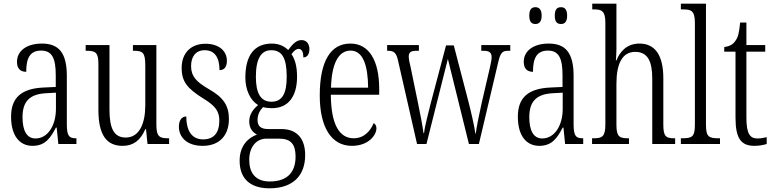

<svg xmlns="http://www.w3.org/2000/svg" viewBox="-20 -780 4192 1040"><path d="M156 10C225 10 253 -32 283 -89H287L296 0H394V-31H391C354 -31 342 -44 342 -108V-369C342 -497 296 -544 207 -544C124 -544 72 -504 72 -445C72 -410 89 -391 122 -391C122 -466 143 -506 203 -506C264 -506 282 -461 282 -372V-309L218 -306C98 -301 40 -253 40 -148C40 -41 89 10 156 10ZM172 -30C123 -30 102 -76 102 -145C102 -225 135 -270 229 -275L283 -278V-191C283 -100 239 -30 172 -30Z M644 10C701 10 740 -18 767 -80H771L779 0H896V-31H893C845 -31 827 -38 827 -105V-536H700V-505H703C753 -505 767 -497 767 -424V-210C767 -111 735 -35 661 -35C597 -35 573 -85 573 -186V-536H444V-505H448C496 -505 513 -497 513 -435V-185C513 -46 559 10 644 10Z M1078 10C1167 10 1220 -45 1220 -135C1220 -208 1190 -253 1110 -298C1043 -337 1015 -367 1015 -422C1015 -471 1038 -508 1089 -508C1141 -508 1169 -471 1169 -400C1196 -400 1209 -419 1209 -451C1209 -503 1167 -543 1093 -543C1015 -543 964 -494 964 -412C964 -336 996 -300 1082 -246C1150 -205 1168 -174 1168 -127C1168 -60 1138 -25 1080 -25C1018 -25 989 -74 989 -149C968 -149 949 -133 949 -94C949 -36 993 10 1078 10Z M1440 240C1568 240 1633 170 1633 60C1633 -18 1598 -81 1504 -81H1433C1396 -81 1375 -94 1375 -130C1375 -163 1390 -184 1405 -200C1416 -196 1439 -194 1453 -194C1544 -194 1589 -261 1589 -364C1589 -427 1576 -460 1559 -487C1574 -507 1585 -515 1598 -515C1615 -515 1623 -498 1623 -469C1645 -469 1656 -488 1656 -514C1656 -540 1642 -563 1613 -563C1579 -563 1557 -529 1541 -509C1521 -529 1491 -544 1453 -544C1359 -544 1309 -482 1309 -359C1309 -292 1337 -235 1378 -211C1353 -190 1330 -161 1330 -123C1330 -82 1351 -62 1372 -51C1327 -35 1278 7 1278 90C1278 182 1329 240 1440 240ZM1450 -229C1392 -229 1366 -275 1366 -364C1366 -463 1395 -508 1449 -508C1507 -508 1533 -467 1533 -365C1533 -273 1509 -229 1450 -229ZM1441 203C1359 203 1330 151 1330 86C1330 11 1373 -29 1422 -29H1492C1556 -29 1581 2 1581 68C1581 144 1545 203 1441 203Z M1886 10C1976 10 2019 -48 2019 -85C2019 -100 2012 -109 2004 -113C1986 -70 1952 -31 1896 -31C1818 -31 1773 -106 1772 -267H2034V-298C2034 -454 1978 -544 1878 -544C1772 -544 1712 -451 1712 -263C1712 -89 1776 10 1886 10ZM1974 -305H1773C1776 -430 1811 -506 1879 -506C1947 -506 1973 -424 1974 -305Z M2136 -452 2239 0H2290L2406 -461L2520 0H2574L2678 -440C2691 -497 2701 -505 2736 -505H2744V-536H2587V-505H2600C2633 -505 2643 -493 2643 -469C2643 -457 2638 -434 2633 -411L2589 -222C2573 -150 2562 -94 2557 -56H2555C2550 -96 2529 -185 2517 -231L2438 -534H2396L2313 -220C2301 -173 2280 -92 2277 -59H2274C2270 -93 2254 -175 2244 -223L2204 -417C2199 -435 2194 -462 2194 -473C2194 -496 2204 -505 2237 -505H2249V-536H2077V-505H2078C2113 -505 2126 -497 2136 -452Z M3019 -650C3038 -650 3052 -661 3052 -695C3052 -730 3038 -741 3019 -741C2998 -741 2985 -730 2985 -695C2985 -661 2998 -650 3019 -650ZM2880 -650C2899 -650 2914 -661 2914 -695C2914 -730 2899 -741 2880 -741C2860 -741 2847 -730 2847 -695C2847 -661 2860 -650 2880 -650ZM2901 10C2970 10 2998 -32 3028 -89H3032L3041 0H3139V-31H3136C3099 -31 3087 -44 3087 -108V-369C3087 -497 3041 -544 2952 -544C2869 -544 2817 -504 2817 -445C2817 -410 2834 -391 2867 -391C2867 -466 2888 -506 2948 -506C3009 -506 3027 -461 3027 -372V-309L2963 -306C2843 -301 2785 -253 2785 -148C2785 -41 2834 10 2901 10ZM2917 -30C2868 -30 2847 -76 2847 -145C2847 -225 2880 -270 2974 -275L3028 -278V-191C3028 -100 2984 -30 2917 -30Z M3187 0H3387V-31H3383C3337 -31 3319 -38 3319 -103V-326C3319 -438 3352 -499 3421 -499C3489 -499 3513 -447 3513 -355V0H3637V-31H3633C3588 -31 3573 -40 3573 -104V-356C3573 -484 3526 -544 3444 -544C3375 -544 3338 -500 3319 -453H3316C3317 -465 3319 -492 3319 -515V-760H3188V-729H3200C3239 -729 3259 -720 3259 -657V-105C3259 -39 3241 -31 3195 -31H3187Z M3668 0H3880V-31H3873C3819 -31 3804 -39 3804 -105V-760H3668V-729H3680C3724 -729 3744 -722 3744 -656V-105C3744 -39 3729 -31 3675 -31H3668Z M4067 10C4093 10 4117 5 4133 0V-37C4115 -33 4102 -30 4082 -30C4042 -30 4023 -57 4023 -142V-500H4125V-536H4023V-658H3989C3984 -606 3979 -578 3962 -557C3950 -539 3931 -529 3903 -525V-500H3964V-143C3964 -28 3995 10 4067 10Z"/></svg>

Font: Noto Serif Devanagari ExtraCondensed Light
Style: Regular
Weight: 300
Width: 2
Designer: Universal Thirst, Indian Type Foundry and the Monotype Design Team
Foundry: Monotype Imaging Inc.
Version: Version 2.004